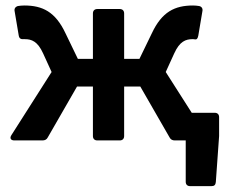

<svg xmlns="http://www.w3.org/2000/svg" viewBox="-20 -501 815 685"><path d="M664.1 -98.6 571.3 -244.1 601.6 -310.5C621.1 -353.5 642.6 -361.3 667 -361.3C669.9 -361.3 672.9 -361.3 675.8 -360.4C681.6 -359.4 685.5 -363.3 687.5 -374L702.1 -460.9C704.1 -469.7 700.2 -477.5 690.4 -479.5C683.6 -480.5 676.8 -481.4 668.9 -481.4C603.5 -481.4 557.6 -459 521.5 -381.8L477.5 -291H422.9V-453.1C422.9 -462.9 417 -468.8 407.2 -468.8H327.1C317.4 -468.8 311.5 -462.9 311.5 -453.1V-291H257.8L213.9 -381.8C177.7 -459 131.8 -481.4 66.4 -481.4C58.6 -481.4 50.8 -480.5 43.9 -479.5C34.2 -476.6 30.3 -469.7 32.2 -460.9L46.9 -374C48.8 -363.3 54.7 -360.4 65.4 -361.3C66.4 -361.3 67.4 -361.3 68.4 -361.3C92.8 -361.3 114.3 -353.5 133.8 -310.5L164.1 -244.1L20.5 -18.6C13.7 -7.8 18.6 0 31.2 0H131.8C139.6 0 146.5 -2.9 150.4 -10.7L254.9 -192.4H311.5V-15.6C311.5 -5.9 317.4 0 327.1 0H407.2C417 0 422.9 -5.9 422.9 -15.6V-192.4H480.5L585 -10.7C588.9 -2.9 595.7 0 603.5 0H642.6V147.5C642.6 157.2 648.4 163.1 658.2 163.1H734.4C744.1 163.1 749 159.2 750 148.4L761.7 -15.6V-83C761.7 -92.8 755.9 -98.6 746.1 -98.6Z"/></svg>

Font: Ed Sans Neue SemiBold
Style: Regular
Weight: 600
Designer: Stephen Hutchings
Version: Version 1.004;PS 001.004;hotconv 1.0.88;makeotf.lib2.5.64775